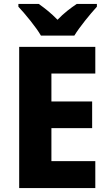

<svg xmlns="http://www.w3.org/2000/svg" viewBox="-20 -1002 552 971"><path d="M187 -822H356C382 -865 437 -932 470 -968V-982H368C337 -961 303 -936 271 -902C239 -935 206 -961 176 -982H73V-968C107 -932 163 -864 187 -822ZM462 -51V-187H240V-354H446V-489H240V-630H462V-765H77V-51Z"/></svg>

Font: Noto Sans Tamil UI SemiCondensed ExtraBold
Style: Regular
Weight: 800
Width: 4
Designer: Jelle Bosma - Monotype Design Team
Foundry: Monotype Imaging Inc.
Version: Version 2.004